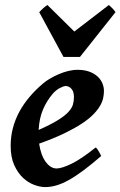

<svg xmlns="http://www.w3.org/2000/svg" viewBox="-20 -741 490 781"><path d="M194.8 -359.9Q170.4 -331.5 155 -295.7Q139.6 -259.8 137.2 -212.4Q185.5 -233.9 214.1 -251.5Q242.7 -269 257.3 -284.7Q272 -300.3 276.4 -314.9Q280.8 -329.6 280.8 -345.7Q280.8 -368.2 270.8 -379.6Q260.7 -391.1 247.1 -391.1Q243.2 -391.1 236.8 -388.9Q230.5 -386.7 223.1 -382.8Q215.8 -378.9 208.3 -373Q200.7 -367.2 194.8 -359.9ZM402.8 -371.1Q402.8 -357.4 399.7 -342.3Q396.5 -327.1 387 -310.5Q377.4 -293.9 359.6 -275.6Q341.8 -257.3 312.5 -238Q283.2 -218.8 240.7 -198.2Q198.2 -177.7 139.2 -156.7Q142.6 -133.3 149.4 -114.5Q156.2 -95.7 165.8 -82.8Q175.3 -69.8 186.5 -62.7Q197.8 -55.7 210 -55.7Q231 -55.7 270.5 -74.7Q310.1 -93.8 369.1 -141.1Q372.1 -139.6 375.5 -134.8Q378.9 -129.9 382.3 -124.3Q385.7 -118.7 388.2 -113.5Q390.6 -108.4 391.6 -106.4Q351.6 -71.8 319.1 -47.6Q286.6 -23.4 259.3 -8.3Q231.9 6.8 208.7 13.4Q185.5 20 163.6 20Q143.6 20 119.1 11Q94.7 2 73.5 -17.8Q52.2 -37.6 37.8 -69.6Q23.4 -101.6 23.4 -147.9Q23.4 -186 32.7 -220.9Q42 -255.9 59.3 -287.6Q76.7 -319.3 101.1 -347.9Q125.5 -376.5 156.2 -402.3Q167 -411.6 183.1 -421.1Q199.2 -430.7 217.8 -438.7Q236.3 -446.8 256.3 -451.9Q276.4 -457 295.4 -457Q323.2 -457 343.5 -449.5Q363.8 -441.9 377 -429.7Q390.1 -417.5 396.5 -402.1Q402.8 -386.7 402.8 -371.1ZM305.2 -509.3H238.3L139.6 -691.4Q147.5 -700.2 156 -707.8Q164.6 -715.3 172.9 -720.7L282.2 -612.8L422.9 -720.7Q428.7 -715.3 436.5 -707.8Q444.3 -700.2 449.7 -691.4Z"/></svg>

Font: Gentium Basic
Style: Bold Italic
Weight: 700
Italic angle: -8°
Designer: J. Victor Gaultney and Annie Olsen
Foundry: SIL International
Version: Version 1.102; 2013; Maintenance release